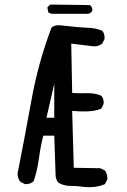

<svg xmlns="http://www.w3.org/2000/svg" viewBox="-20 -795 540 817"><path d="M335 0Q307.6 -3.9 279.8 -3.9Q252 -3.9 228.5 -17.6Q218.8 -29.3 216.8 -44.9L210.9 -217.8H164.1Q152.3 -170.9 145.5 -120.1Q138.7 -69.3 123 -23.4Q107.4 -9.8 85.9 -11.7L66.4 -21.5Q54.7 -37.1 54.7 -56.6Q85.9 -213.9 114.3 -371.1Q142.6 -528.3 199.2 -677.7Q212.9 -689.5 234.4 -687.5Q321.3 -677.7 354.5 -676.8Q387.7 -675.8 415 -664.1Q426.8 -650.4 424.8 -628.9L415 -609.4Q399.4 -597.7 379.9 -597.7L283.2 -609.4L287.1 -399.4Q319.3 -397.5 351.6 -398.4Q383.8 -399.4 411.1 -387.7Q422.9 -374 420.9 -352.5L411.1 -333Q374 -315.4 287.1 -323.2L293.9 -81.1L407.2 -79.1L426.8 -69.3Q438.5 -52.7 436.5 -31.2L426.8 -11.7Q385.7 5.9 335 0ZM210.9 -293.9V-438.5L177.7 -293.9ZM199.2 -736.3 185.5 -742.2 181.6 -763.7 193.4 -775.4H209L362.3 -773.4Q376 -763.7 372.1 -748Q364.3 -736.3 352.5 -736.3Z"/></svg>

Font: JasonHandwriting1
Style: Regular
Weight: 400
Version: Version 1.48.20